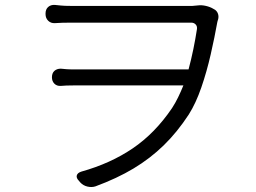

<svg xmlns="http://www.w3.org/2000/svg" viewBox="-20 -731 1040 780"><path d="M165 -676Q165 -693 175.5 -702.5Q186 -712 203 -711Q214 -710 228 -708.5Q242 -707 266 -707Q283 -707 322.5 -707Q362 -707 414 -707Q466 -707 521.5 -707Q577 -707 627 -707Q677 -707 713.5 -707Q750 -707 762 -707L784 -709Q799 -711 816.5 -707Q834 -703 847 -695L854 -691Q863 -684 866 -673.5Q869 -663 866 -652Q866 -653 863 -642Q852 -580 836 -510Q820 -440 798 -376Q776 -312 747 -266Q700 -194 645 -140.5Q590 -87 522.5 -46.5Q455 -6 368 26Q353 31 335.5 27Q318 23 306 10L301 4Q289 -8 292 -18.5Q295 -29 311 -34Q429 -67 519.5 -128.5Q610 -190 679 -292Q692 -312 703.5 -335.5Q715 -359 725 -384H281Q262 -384 250 -383.5Q238 -383 227 -382Q211 -381 201 -391Q191 -401 191 -417Q191 -434 201 -443Q211 -452 227 -452Q238 -451 249 -450Q260 -449 279 -449H746Q757 -490 765.5 -531.5Q774 -573 780 -612Q782 -624 775 -631.5Q768 -639 757 -639Q725 -639 672.5 -639Q620 -639 558.5 -639Q497 -639 438 -639Q379 -639 333 -639Q287 -639 266 -639Q247 -639 232.5 -638.5Q218 -638 203 -637Q187 -636 176 -646.5Q165 -657 165 -674Z"/></svg>

Font: Chiron GoRound TC N
Style: Regular
Weight: 350
Designer: Ryoko NISHIZUKA 西塚涼子 (kana, bopomofo & ideographs); Paul D. Hunt (Latin, Greek & Cyrillic); Sandoll Communications 산돌커뮤니
Foundry: Adobe
Version: Version 1.000;hotconv 1.1.1;makeotfexe 2.6.0